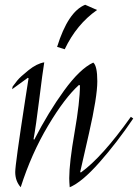

<svg xmlns="http://www.w3.org/2000/svg" viewBox="-20 -777 580 807"><path d="M338 -757 388 -735Q302 -675 252 -570L220 -580Q266 -728 338 -757ZM372 -514Q389 -500 389 -435Q389 -370 354 -216.5Q319 -63 317 -54L320 -52Q409 -116 530 -286L540 -279Q471 -177 397.5 -94Q324 -11 273 10Q271 -14 271 -28Q271 -92 293.5 -221Q316 -350 316 -418L312 -420Q252 -366 182 -248.5Q112 -131 67 10Q44 -16 44 -54Q44 -86 86 -358L100 -448L97 -450L31 -402L33 -413Q40 -423 52.5 -438.5Q65 -454 100 -482Q135 -510 166 -515Q159 -473 145 -359.5Q131 -246 121 -192L124 -190Q183 -305 249.5 -396.5Q316 -488 372 -514Z"/></svg>

Font: Felipa
Style: Regular
Weight: 400
Designer: Javier Alcaraz
Foundry: Fontstage
Version: Version 1.001